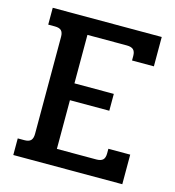

<svg xmlns="http://www.w3.org/2000/svg" viewBox="-99 -731 743 815"><g transform="rotate(15 272.5 -323.5)"><path d="M33 -73H62Q82 -73 90.5 -82Q99 -91 99 -111V-537Q99 -556 90.5 -564.5Q82 -573 62 -573H33V-647H512V-518H416V-538Q416 -557 407 -565.5Q398 -574 378 -574H205V-361H378V-287H205V-73H378Q398 -73 407 -81.5Q416 -90 416 -110V-130H512V0H33Z"/></g></svg>

Font: Pridi
Style: Regular
Weight: 400
Designer: Katatrad Team
Foundry: CadsonDemak
Version: Version 1.001